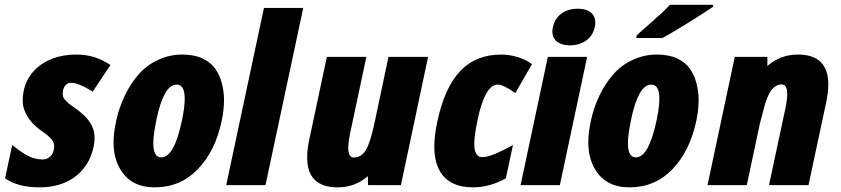

<svg xmlns="http://www.w3.org/2000/svg" viewBox="-20 -785 3566 814"><path d="M197.8 -195.3Q183.1 -211.9 159.7 -227.5Q107.9 -263.7 88.9 -305.2Q76.2 -332 76.2 -356Q76.2 -436 126.5 -487.3Q191.4 -553.7 305.2 -553.7Q383.3 -553.7 448.2 -509.3L373 -396.5Q313 -434.1 281.2 -434.1Q268.1 -434.1 259 -424.8Q250 -415.5 247.3 -402.3Q244.6 -389.2 246.6 -379.2Q248.5 -369.1 257.6 -359.6Q266.6 -350.1 270.8 -346.7Q274.9 -343.3 282.2 -338.1Q289.6 -333 290.5 -332.3Q291.5 -331.5 299.1 -326.4Q306.6 -321.3 317.1 -312.7Q327.6 -304.2 338.4 -293.7Q349.1 -283.2 356.4 -273.2Q363.8 -263.2 369.9 -250.7Q376 -238.3 378.4 -225.3Q380.9 -212.4 380.9 -196.8Q380.9 -181.2 377 -163.6Q359.4 -81.5 298.8 -36.1Q238.3 9.3 147.5 9.3Q56.6 9.3 1.5 -28.8L31.7 -170.4Q51.3 -155.3 61.3 -147.7Q71.3 -140.1 89.4 -129.4Q107.4 -118.7 124.8 -113.8Q142.1 -108.9 160.4 -108.9Q178.7 -108.9 191.4 -120.1Q204.1 -131.3 207.5 -147.7Q210.9 -164.1 208.3 -175Q205.6 -186 197.8 -195.3Z M929.7 -361.3Q929.7 -319.8 919.9 -272.9Q893.1 -143.6 817.4 -66.4Q744.1 9.3 635.3 9.3Q535.2 9.3 489.7 -67.9Q461.4 -115.2 461.4 -181.6Q461.4 -223.6 473.6 -277.3Q485.8 -331.1 509.3 -380.1Q532.7 -429.2 567.1 -469Q601.6 -508.8 650.4 -531.2Q699.2 -553.7 751.5 -553.7Q803.7 -553.7 838.4 -537.4Q873 -521 892.3 -493.9Q911.6 -466.8 920.7 -431.6Q929.7 -396.5 929.7 -361.3ZM729 -426.3Q700.7 -426.3 679.7 -388.7Q658.7 -351.1 644.3 -282.7Q629.9 -214.4 629.9 -178.2Q629.9 -117.7 663.6 -117.7Q718.3 -117.7 751 -272.9Q763.2 -330.6 763.2 -366.2Q763.2 -426.3 729 -426.3Z M1105.5 0H939L1099.1 -751.5H1265.6Z M1411.6 9.3Q1282.2 9.3 1282.2 -117.7Q1282.2 -150.9 1291 -192.4L1365.7 -543.9H1533.2L1464.8 -222.2Q1456.5 -183.1 1456.5 -158.7Q1456.5 -117.2 1480 -117.2Q1520.5 -117.2 1541 -168.9Q1557.1 -209.5 1571.8 -282.7L1627 -543.9H1794.9L1679.7 0H1540.5L1539.6 -38.1Q1485.4 9.3 1411.6 9.3Z M1990.7 -175.3Q1990.7 -118.7 2024.9 -118.7Q2063 -118.7 2154.8 -170.4L2124.5 -28.8Q2055.2 9.3 1986.3 9.3Q1882.8 9.3 1843.8 -61.5Q1821.3 -102.1 1821.3 -164.1Q1821.3 -210.4 1834 -269Q1864.3 -413.1 1930.9 -483.4Q1997.6 -553.7 2105 -553.7Q2138.7 -553.7 2173.8 -543.2Q2209 -532.7 2235.4 -513.2L2165 -390.6Q2113.3 -426.3 2090.8 -426.3Q2062.5 -426.3 2041.3 -387.7Q2020 -349.1 2005.4 -280Q1990.7 -210.9 1990.7 -175.3Z M2490.2 -727.1Q2503.9 -711.9 2503.9 -689.9Q2503.9 -680.7 2501.5 -670.4Q2494.1 -634.3 2465.3 -613.5Q2436.5 -592.8 2396.2 -592.8Q2356 -592.8 2335.9 -613.3Q2321.8 -627.9 2321.8 -650.9Q2321.8 -660.2 2324.2 -670.4Q2332 -706.5 2360.1 -727.3Q2388.2 -748 2429.4 -748Q2470.7 -748 2490.2 -727.1ZM2353.5 0H2187L2302.7 -543.9H2469.2Z M3003.9 -764.6 3002.4 -755.9Q2956.1 -724.6 2889.4 -683.3Q2822.8 -642.1 2788.6 -624H2677.2L2680.2 -636.2Q2765.6 -711.4 2787.1 -731.4Q2808.6 -751.5 2820.3 -764.6ZM2941.9 -361.3Q2941.9 -319.8 2932.1 -272.9Q2904.8 -143.6 2829.6 -66.4Q2756.3 9.3 2647.9 9.3Q2547.9 9.3 2502.4 -67.9Q2474.1 -115.7 2474.1 -182.6Q2474.1 -224.1 2486.1 -277.6Q2498 -331.1 2521.5 -380.1Q2544.9 -429.2 2579.3 -469Q2613.8 -508.8 2662.6 -531.2Q2711.4 -553.7 2763.7 -553.7Q2815.9 -553.7 2850.6 -537.4Q2885.3 -521 2904.5 -493.9Q2923.8 -466.8 2932.9 -431.6Q2941.9 -396.5 2941.9 -361.3ZM2741.2 -426.3Q2712.9 -426.3 2691.9 -388.7Q2670.9 -351.1 2656.5 -282.7Q2642.1 -214.4 2642.1 -178.2Q2642.1 -117.7 2675.8 -117.7Q2730 -117.7 2763.2 -272.9Q2775.4 -330.6 2775.4 -366.2Q2775.4 -426.3 2741.2 -426.3Z M3233.4 -543.9V-505.4Q3288.1 -553.7 3362.8 -553.7Q3491.7 -553.7 3491.7 -426.8Q3491.7 -394 3482.9 -352.1L3407.7 0H3240.2L3309.1 -322.3Q3317.4 -361.3 3317.4 -386.2Q3317.4 -427.2 3293.9 -427.2Q3279.3 -427.2 3267.1 -418.9Q3254.9 -410.6 3247.3 -399.2Q3239.7 -387.7 3232.2 -368.4Q3224.6 -349.1 3220.7 -334L3210.9 -295.9Q3205.1 -273.4 3201.7 -261.7L3146 0H2979.5L3095.2 -543.9Z"/></svg>

Font: Open Sans Hebrew Condensed Extra Bold
Style: Italic
Weight: 800
Width: 3
Italic angle: -12°
Foundry: Ascender Corporation, Yanek Iontef
Version: Version 2.001;PS 002.001;hotconv 1.0.70;makeotf.lib2.5.58329